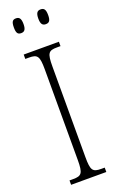

<svg xmlns="http://www.w3.org/2000/svg" viewBox="-172 -946 606 989"><g transform="rotate(-20 131.0 -451.5)"><path d="M195 -822C213 -822 222 -831 222 -862C222 -894 213 -903 195 -903C178 -903 168 -894 168 -862C168 -831 178 -822 195 -822ZM60 -822C77 -822 87 -831 87 -862C87 -894 77 -903 60 -903C42 -903 34 -894 34 -862C34 -831 42 -822 60 -822ZM34 0H227V-24H208C161 -24 152 -36 152 -109V-605C152 -679 161 -690 208 -690H227V-714H34V-690H54C100 -690 110 -679 110 -605V-108C110 -35 100 -24 54 -24H34Z"/></g></svg>

Font: Noto Serif Georgian ExtraCondensed ExtraLight
Style: Regular
Weight: 200
Width: 2
Designer: Monotype Design Team, Akaki Razmadze
Foundry: Google LLC
Version: Version 2.003